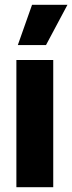

<svg xmlns="http://www.w3.org/2000/svg" viewBox="-20 -777 300 797"><path d="M48 0V-528H201V0ZM171 -590H54L113 -757H260Z"/></svg>

Font: Bricolage Grotesque 12pt Condensed ExtraBold
Style: Regular
Weight: 800
Width: 3
Designer: Mathieu Triay
Foundry: Atelier Triay
Version: Version 1.001; ttfautohint (v1.8.4.7-5d5b);gftools[0.9.33.de